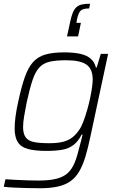

<svg xmlns="http://www.w3.org/2000/svg" viewBox="-25 -797 642 1023"><path d="M188 206Q155 206 118.5 205Q82 204 49.5 202.5Q17 201 -5 198L4 158Q31 160 62 161.5Q93 163 123.5 164Q154 165 179 165Q240 165 277.5 155Q315 145 337.5 123.5Q360 102 373.5 68Q387 34 398 -13Q403 -29 407.5 -48.5Q412 -68 415 -80H410Q392 -44 366.5 -24.5Q341 -5 306 1Q271 7 223 7Q162 7 124.5 -3Q87 -13 70 -39.5Q53 -66 53 -113Q53 -139 57.5 -174.5Q62 -210 72 -255Q89 -334 107 -385.5Q125 -437 151 -466Q177 -495 217 -506.5Q257 -518 317 -518Q366 -518 401 -510.5Q436 -503 457.5 -485Q479 -467 486 -437H490L512 -510H551L457 -71Q444 -8 430 38Q416 84 397 116.5Q378 149 350.5 168.5Q323 188 283 197Q243 206 188 206ZM238 -34Q282 -34 311 -41.5Q340 -49 360 -64.5Q380 -80 397 -105Q409 -122 419.5 -150Q430 -178 439.5 -211Q449 -244 455.5 -275.5Q462 -307 465.5 -332.5Q469 -358 469 -373Q469 -429 436 -452.5Q403 -476 328 -476Q275 -476 241 -468.5Q207 -461 185.5 -438.5Q164 -416 149 -372Q134 -328 118 -255Q109 -211 103.5 -177.5Q98 -144 98 -120Q98 -84 112 -65Q126 -46 156.5 -40Q187 -34 238 -34ZM332 -603 349 -681Q355 -710 362.5 -728.5Q370 -747 381.5 -758Q393 -769 410.5 -773Q428 -777 455 -777L450 -752Q416 -752 404 -739.5Q392 -727 385 -692L382 -675H406L391 -603Z"/></svg>

Font: Saira Thin ExtraLight
Style: Italic
Weight: 250
Italic angle: -12°
Version: Version 1.101